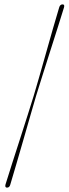

<svg xmlns="http://www.w3.org/2000/svg" viewBox="-20 -744 313 876"><path d="M133.5 -306Q143.5 -339 158.2 -390.5Q173 -442 189.5 -500.5Q206 -559 221.8 -614.2Q237.5 -669.5 250 -710Q254 -724 265.5 -724Q276 -724 272 -710Q261.5 -675.5 244.5 -622Q227.5 -568.5 208.5 -509Q189.5 -449.5 172.5 -395.5Q155.5 -341.5 144.5 -306Q134 -270.5 118.5 -216.5Q103 -162.5 85.8 -103Q68.5 -43.5 53 10Q37.5 63.5 27 98Q23.5 112 12 112Q1.5 112 5 98Q17.5 57.5 35.2 2.2Q53 -53 71.8 -111.5Q90.5 -170 107 -221.5Q123.5 -273 133.5 -306Z"/></svg>

Font: Fraunces 144pt S000 Thin
Style: Italic
Weight: 100
Italic angle: -16°
Version: Version 1.000; ttfautohint (v1.8.3)